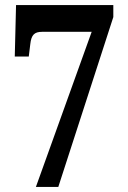

<svg xmlns="http://www.w3.org/2000/svg" viewBox="-20 -734 501 754"><path d="M340 -609 121 0H209L425 -667V-714H43L38 -512H93L99 -561C103 -597 115 -609 145 -609Z"/></svg>

Font: Noto Serif Sinhala ExtraCondensed
Style: Bold
Weight: 700
Width: 2
Designer: Jelle Bosma - Monotype Design Team
Foundry: Monotype Imaging Inc.
Version: Version 2.007